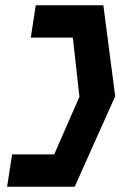

<svg xmlns="http://www.w3.org/2000/svg" viewBox="-20 -640 458 730"><path d="M26 -53 7 70H264L418 -274L373 -620H116L97 -497H257L282 -272L186 -53Z"/></svg>

Font: Charger Sport
Style: UltNrwObl
Weight: 1000
Designer: Jasper
Foundry: Cannot Into Space Fonts
Version: Version 1.1